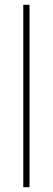

<svg xmlns="http://www.w3.org/2000/svg" viewBox="-20 -780 219 800"><path d="M103 0V-760H77V0Z"/></svg>

Font: Noto Sans Devanagari Condensed Thin
Style: Regular
Weight: 100
Width: 3
Designer: Jelle Bosma - Monotype Design Team
Foundry: Monotype Imaging Inc.
Version: Version 2.004